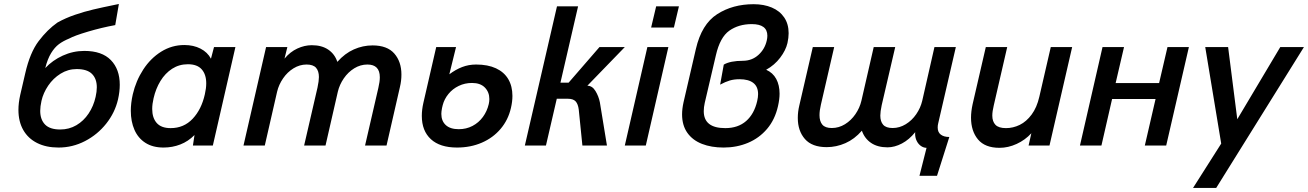

<svg xmlns="http://www.w3.org/2000/svg" viewBox="-20 -721 6478 951"><path d="M573.2 -301.3Q573.2 -266.6 564.5 -228.5Q549.3 -163.1 506.1 -108.6Q462.9 -54.2 401.1 -22.2Q339.4 9.8 270 9.8Q208.5 9.8 163.8 -12.7Q119.1 -35.2 95.2 -77.1Q71.3 -119.1 71.3 -176.8Q71.3 -210.9 80.1 -250.5L105 -357.9Q128.4 -460.4 171.4 -517.3Q214.4 -574.2 264.6 -609.4Q304.7 -631.8 351.3 -647.7Q397.9 -663.6 441.4 -673.8Q484.9 -684.1 549.8 -697.3L568.8 -701.2L550.8 -596.7Q483.9 -584.5 416.3 -564.5Q348.6 -544.4 323.2 -530.3Q293 -518.1 271.7 -502.2Q250.5 -486.3 233.2 -458Q215.8 -429.7 204.1 -383.8Q240.2 -422.4 291 -445.6Q341.8 -468.8 397.9 -468.8Q484.9 -468.8 529.1 -423.3Q573.2 -377.9 573.2 -301.3ZM459.5 -288.6Q459.5 -331.1 435.5 -355Q411.6 -378.9 359.9 -378.9Q316.9 -378.9 280 -356Q243.2 -333 218.8 -296.9Q194.3 -260.7 185.5 -221.7Q179.2 -193.4 179.2 -171.9Q179.2 -128.9 203.1 -104.2Q227.1 -79.6 278.3 -79.6Q322.3 -79.6 358.4 -100.8Q394.5 -122.1 418.9 -158.7Q443.4 -195.3 453.6 -241.2Q459.5 -267.1 459.5 -288.6Z M1146 -487.8 1034.2 0H935.5L943.4 -52.2Q912.1 -20.5 873 -5.4Q834 9.8 790 9.8Q736.8 9.8 700.4 -13.4Q664.1 -36.6 646 -77.9Q627.9 -119.1 627.9 -172.4Q627.9 -210.4 637.7 -253.9Q653.3 -320.8 689.5 -376.5Q725.6 -432.1 778.3 -465.1Q831.1 -498 893.1 -498Q938.5 -498 973.1 -480.2Q1007.8 -462.4 1024.9 -430.2L1040 -487.8ZM1001.5 -308.1Q1001.5 -352.1 979.2 -377.4Q957 -402.8 910.6 -402.8Q867.2 -402.8 832.5 -380.4Q797.9 -357.9 774.7 -319.8Q751.5 -281.7 740.7 -234.4Q733.9 -205.6 733.9 -181.2Q733.9 -137.2 756.3 -111.8Q778.8 -86.4 825.2 -86.4Q890.6 -86.4 934.3 -132.8Q978 -179.2 994.6 -253.9Q1001.5 -283.7 1001.5 -308.1Z M1297.9 -487.8H1403.3L1389.2 -430.7Q1417.5 -464.4 1452.9 -480.7Q1488.3 -497.1 1524.4 -497.1Q1573.7 -497.1 1606 -475.1Q1638.2 -453.1 1650.9 -414.6Q1688 -456.5 1732.7 -476.3Q1777.3 -496.1 1825.2 -496.1Q1897.9 -496.1 1933.1 -455.8Q1968.3 -415.5 1968.3 -351.6Q1968.3 -320.8 1960.9 -290L1894.5 0H1788.1L1854 -285.6Q1861.3 -316.4 1861.3 -338.4Q1861.3 -401.4 1799.8 -401.4Q1765.1 -401.4 1734.6 -382.6Q1704.1 -363.8 1682.9 -332.8Q1661.6 -301.8 1653.3 -266.6L1592.3 0H1486.3L1552.7 -287.6Q1559.6 -320.3 1559.6 -339.4Q1559.6 -369.1 1545.4 -385.3Q1531.2 -401.4 1498.5 -401.4Q1464.4 -401.4 1433.8 -382.6Q1403.3 -363.8 1382.1 -332.8Q1360.8 -301.8 1352.5 -266.6L1291.5 0H1186Z M2069.3 -147Q2069.3 -177.7 2077.1 -211.9L2140.6 -487.8H2238.8L2205.6 -353Q2236.8 -376.5 2269 -388.9Q2301.3 -401.4 2338.4 -401.4Q2396.5 -401.4 2436.8 -382.6Q2477.1 -363.8 2497.6 -328.9Q2518.1 -293.9 2518.1 -246.1Q2518.1 -217.8 2510.7 -186Q2497.1 -127 2459.7 -82.8Q2422.4 -38.6 2366.7 -14.4Q2311 9.8 2243.7 9.8Q2159.2 9.8 2114.3 -31.5Q2069.3 -72.8 2069.3 -147ZM2400.9 -205.6Q2403.8 -218.3 2403.8 -230.5Q2403.8 -264.6 2381.6 -287.4Q2359.4 -310.1 2317.9 -310.1Q2282.2 -310.1 2252 -295.4Q2221.7 -280.8 2201.2 -255.6Q2180.7 -230.5 2172.9 -200.7L2169.4 -186Q2166 -168 2166 -157.2Q2166 -121.6 2188.2 -101.3Q2210.4 -81.1 2252.4 -81.1Q2289.6 -81.1 2320.3 -97.2Q2351.1 -113.3 2371.8 -141.6Q2392.6 -169.9 2400.9 -205.6Z M2738.8 -689.5H2843.3L2755.9 -311.5H2796.4L2949.2 -487.8H3074.7L2889.2 -296.4Q2913.6 -296.4 2929.4 -270.3Q2945.3 -244.1 2951.2 -214.4L2986.3 0H2864.7L2846.7 -177.7Q2843.3 -205.6 2831.3 -218.8Q2819.3 -231.9 2792.5 -231.9H2737.8L2684.1 0H2579.6Z M3205.1 -584.5 3230 -689.5H3342.8L3317.9 -584.5ZM3074.7 0 3186.5 -487.8H3290.5L3178.7 0Z M3358.4 -154.3Q3358.4 -182.1 3365.7 -214.8L3426.8 -478.5Q3455.1 -601.1 3532 -650.6Q3608.9 -700.2 3712.9 -700.2Q3763.7 -700.2 3803 -683.6Q3842.3 -667 3864.3 -634.5Q3886.2 -602.1 3886.2 -556.6Q3886.2 -534.2 3880.4 -507.8Q3872.1 -471.7 3844.2 -435.1Q3816.4 -398.4 3774.9 -375.5Q3808.1 -360.8 3824.7 -330.1Q3841.3 -299.3 3841.3 -256.8Q3841.3 -229.5 3833.5 -195.3Q3818.4 -128.4 3779.3 -82.5Q3740.2 -36.6 3684.6 -13.4Q3628.9 9.8 3564 9.8Q3503.4 9.8 3457 -8.3Q3410.6 -26.4 3384.5 -63.2Q3358.4 -100.1 3358.4 -154.3ZM3730.5 -220.7Q3734.9 -239.7 3734.9 -254.9Q3734.9 -292 3711.2 -310.3Q3687.5 -328.6 3643.1 -328.6Q3616.2 -328.6 3594.7 -322.3Q3573.2 -315.9 3546.9 -301.8L3564.9 -400.9Q3596.7 -419.9 3660.6 -419.9Q3705.1 -420.4 3736.6 -449Q3768.1 -477.5 3777.8 -520Q3780.8 -533.2 3780.8 -543.9Q3780.8 -601.6 3703.6 -601.6Q3638.7 -601.6 3592.5 -569.1Q3546.4 -536.6 3525.9 -447.3L3470.7 -211.4Q3465.8 -189.9 3465.8 -170.4Q3465.8 -86.4 3572.3 -86.4Q3635.7 -86.4 3675.8 -121.6Q3715.8 -156.7 3730.5 -220.7Z M4569.3 11.2Q4554.7 11.2 4541.5 2Q4528.3 -7.3 4520.5 -23.2Q4512.7 -39.1 4512.7 -58.1Q4512.7 -63.5 4513.2 -66.4Q4483.4 -29.3 4447.3 -10.3Q4411.1 8.8 4376 8.8Q4326.7 8.8 4294.4 -13.2Q4262.2 -35.2 4249 -73.7Q4212.4 -31.7 4167.5 -12Q4122.6 7.8 4074.7 7.8Q4002 7.8 3966.8 -32.5Q3931.6 -72.8 3931.6 -136.7Q3931.6 -167.5 3939 -198.2L4005.9 -487.8H4111.8L4045.9 -202.1Q4039.1 -173.3 4039.1 -150.4Q4039.1 -120.1 4053.2 -103.5Q4067.4 -86.9 4100.1 -86.9Q4134.8 -86.9 4165.3 -105.7Q4195.8 -124.5 4217 -155.5Q4238.3 -186.5 4246.6 -221.7L4307.6 -487.8H4414.1L4347.2 -200.2Q4340.3 -168 4340.3 -148.4Q4340.3 -119.1 4354.5 -103Q4368.7 -86.9 4401.4 -86.9Q4435.5 -86.9 4466.3 -105.7Q4497.1 -124.5 4518.3 -155.5Q4539.6 -186.5 4547.9 -221.7L4608.4 -487.8H4714.4L4627 -109.9Q4624.5 -100.1 4624.5 -89.4Q4624.5 -65.9 4639.9 -54.2Q4655.3 -42.5 4682.1 -42.5L4621.1 149.9H4534.2Z M4789.6 -138.2Q4789.6 -168.5 4797.4 -204.6L4862.8 -487.8H4968.8L4902.3 -199.2Q4895 -168.9 4895 -148.4Q4895 -119.1 4910.6 -102.8Q4926.3 -86.4 4962.9 -86.4Q4998 -86.4 5031 -102.5Q5064 -118.7 5089.8 -153.6Q5115.7 -188.5 5127.9 -241.7L5184.6 -487.8H5290.5L5178.2 0H5074.7L5088.4 -61Q5057.6 -27.3 5015.6 -8.1Q4973.6 11.2 4930.7 11.2Q4858.9 11.2 4824.2 -30.3Q4789.6 -71.8 4789.6 -138.2Z M5329.1 0 5440.9 -487.8H5547.4L5505.9 -309.6H5721.2L5762.7 -487.8H5868.7L5756.3 0H5650.4L5703.6 -230.5H5488.3L5435.5 0Z M5889.2 210 6028.8 -9.8 5949.7 -487.8H6063L6108.4 -130.4L6321.3 -487.8H6438.5L6003.9 210Z"/></svg>

Font: Acari Sans SemiBold
Style: Italic
Weight: 600
Italic angle: -13°
Designer: Alfredo Marco Pradil and Stefan Peev
Foundry: Hanken Design Co.
Version: Version 1.045;January 11, 2019;FontCreator 11.5.0.2425 64-bi